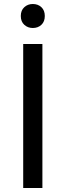

<svg xmlns="http://www.w3.org/2000/svg" viewBox="-20 -940 328 960"><path d="M96 -720H192V0H96ZM144 -800Q119 -800 101.5 -816Q84 -832 84 -860Q84 -888 101.5 -904Q119 -920 144 -920Q170 -920 187 -904Q204 -888 204 -860Q204 -832 187 -816Q170 -800 144 -800Z"/></svg>

Font: Kufam
Style: Regular
Weight: 400
Designer: Wael Morcos, Artur Schmal
Foundry: Original Type
Version: Version 1.301; ttfautohint (v1.8.3)